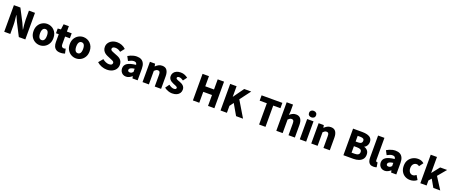

<svg xmlns="http://www.w3.org/2000/svg" viewBox="201 -2936 11905 5055"><g transform="rotate(20 6153.5 -408.5)"><path d="M86 0V-745H268L453 -388L526 -223H531Q524 -282 515.5 -356.5Q507 -431 507 -498V-745H677V0H495L311 -359L238 -522H233Q239 -460 247.5 -387.5Q256 -315 256 -247V0Z M1083 14Q1011 14 947 -21.5Q883 -57 843.5 -124Q804 -191 804 -285Q804 -379 843.5 -445.5Q883 -512 947 -547.5Q1011 -583 1083 -583Q1137 -583 1187 -563Q1237 -543 1276 -504.5Q1315 -466 1338 -411Q1361 -356 1361 -285Q1361 -191 1321.5 -124Q1282 -57 1218.5 -21.5Q1155 14 1083 14ZM1083 -130Q1116 -130 1137.5 -149Q1159 -168 1169 -203Q1179 -238 1179 -285Q1179 -332 1169 -366.5Q1159 -401 1137.5 -420Q1116 -439 1083 -439Q1050 -439 1028.5 -420Q1007 -401 996.5 -366.5Q986 -332 986 -285Q986 -238 996.5 -203Q1007 -168 1028.5 -149Q1050 -130 1083 -130Z M1658 14Q1587 14 1542.5 -14.5Q1498 -43 1477.5 -93.5Q1457 -144 1457 -211V-430H1380V-562L1468 -569L1488 -720H1635V-569H1769V-430H1635V-213Q1635 -166 1655.5 -145.5Q1676 -125 1707 -125Q1721 -125 1735 -128.5Q1749 -132 1759 -136L1787 -7Q1765 0 1733.5 7Q1702 14 1658 14Z M2097 14Q2025 14 1961 -21.5Q1897 -57 1857.5 -124Q1818 -191 1818 -285Q1818 -379 1857.5 -445.5Q1897 -512 1961 -547.5Q2025 -583 2097 -583Q2151 -583 2201 -563Q2251 -543 2290 -504.5Q2329 -466 2352 -411Q2375 -356 2375 -285Q2375 -191 2335.5 -124Q2296 -57 2232.5 -21.5Q2169 14 2097 14ZM2097 -130Q2130 -130 2151.5 -149Q2173 -168 2183 -203Q2193 -238 2193 -285Q2193 -332 2183 -366.5Q2173 -401 2151.5 -420Q2130 -439 2097 -439Q2064 -439 2042.5 -420Q2021 -401 2010.5 -366.5Q2000 -332 2000 -285Q2000 -238 2010.5 -203Q2021 -168 2042.5 -149Q2064 -130 2097 -130Z M2961 14Q2888 14 2814.5 -13Q2741 -40 2683 -93L2785 -216Q2824 -182 2872.5 -161Q2921 -140 2965 -140Q3015 -140 3038.5 -157.5Q3062 -175 3062 -205Q3062 -227 3049 -240.5Q3036 -254 3012.5 -265Q2989 -276 2957 -289L2862 -329Q2823 -345 2788.5 -372Q2754 -399 2732.5 -439Q2711 -479 2711 -533Q2711 -596 2745.5 -647Q2780 -698 2841 -728Q2902 -758 2981 -758Q3046 -758 3110 -733.5Q3174 -709 3223 -660L3134 -548Q3097 -576 3061 -590.5Q3025 -605 2981 -605Q2940 -605 2916.5 -589Q2893 -573 2893 -544Q2893 -523 2907.5 -509Q2922 -495 2947 -484Q2972 -473 3005 -460L3098 -423Q3144 -405 3177 -377Q3210 -349 3227.5 -310.5Q3245 -272 3245 -219Q3245 -157 3211.5 -104Q3178 -51 3114.5 -18.5Q3051 14 2961 14Z M3499 14Q3447 14 3409 -9.5Q3371 -33 3350.5 -72.5Q3330 -112 3330 -159Q3330 -249 3405 -299.5Q3480 -350 3646 -368Q3644 -391 3635 -407.5Q3626 -424 3607.5 -432.5Q3589 -441 3560 -441Q3526 -441 3490 -428Q3454 -415 3411 -391L3349 -508Q3387 -531 3426.5 -547.5Q3466 -564 3508 -573.5Q3550 -583 3594 -583Q3668 -583 3719 -555Q3770 -527 3797 -469.5Q3824 -412 3824 -323V0H3679L3667 -57H3662Q3627 -26 3586.5 -6Q3546 14 3499 14ZM3560 -124Q3587 -124 3607 -136Q3627 -148 3646 -169V-260Q3591 -253 3558.5 -240Q3526 -227 3512.5 -210Q3499 -193 3499 -173Q3499 -148 3515.5 -136Q3532 -124 3560 -124Z M3961 0V-569H4106L4119 -498H4122Q4157 -533 4201.5 -558Q4246 -583 4304 -583Q4397 -583 4439 -521Q4481 -459 4481 -352V0H4303V-330Q4303 -389 4287 -410Q4271 -431 4237 -431Q4207 -431 4186 -418Q4165 -405 4139 -380V0Z M4789 14Q4734 14 4674 -8Q4614 -30 4570 -66L4649 -177Q4688 -148 4723.5 -132.5Q4759 -117 4793 -117Q4828 -117 4844 -129Q4860 -141 4860 -162Q4860 -179 4844 -191Q4828 -203 4802 -213.5Q4776 -224 4747 -235Q4713 -249 4679.5 -270Q4646 -291 4624 -323.5Q4602 -356 4602 -403Q4602 -457 4629.5 -497.5Q4657 -538 4706.5 -560.5Q4756 -583 4822 -583Q4889 -583 4939 -560.5Q4989 -538 5025 -510L4946 -404Q4915 -426 4885.5 -439Q4856 -452 4828 -452Q4797 -452 4782.5 -441.5Q4768 -431 4768 -411Q4768 -394 4782.5 -383Q4797 -372 4822 -363Q4847 -354 4876 -343Q4903 -333 4929.5 -319.5Q4956 -306 4978 -286Q5000 -266 5013 -238.5Q5026 -211 5026 -172Q5026 -120 4999 -77.5Q4972 -35 4919.5 -10.5Q4867 14 4789 14Z M5372 0V-745H5551V-461H5796V-745H5974V0H5796V-306H5551V0Z M6146 0V-745H6325V-450H6328L6539 -745H6735L6510 -446L6777 0H6582L6406 -305L6325 -195V0Z M7227 0V-596H7026V-745H7608V-596H7406V0Z M7709 0V-799H7887V-607L7878 -506Q7909 -535 7951.5 -559Q7994 -583 8052 -583Q8145 -583 8187 -521Q8229 -459 8229 -352V0H8051V-330Q8051 -389 8035 -410Q8019 -431 7985 -431Q7955 -431 7934 -418Q7913 -405 7887 -380V0Z M8367 0V-569H8545V0ZM8456 -648Q8411 -648 8384 -673Q8357 -698 8357 -740Q8357 -781 8384 -806Q8411 -831 8456 -831Q8500 -831 8527.5 -806Q8555 -781 8555 -740Q8555 -698 8527.5 -673Q8500 -648 8456 -648Z M8688 0V-569H8833L8846 -498H8849Q8884 -533 8928.5 -558Q8973 -583 9031 -583Q9124 -583 9166 -521Q9208 -459 9208 -352V0H9030V-330Q9030 -389 9014 -410Q8998 -431 8964 -431Q8934 -431 8913 -418Q8892 -405 8866 -380V0Z M9589 0V-745H9849Q9926 -745 9989 -728.5Q10052 -712 10089 -672Q10126 -632 10126 -560Q10126 -527 10114 -494.5Q10102 -462 10080.5 -436.5Q10059 -411 10029 -399V-395Q10085 -380 10123 -337Q10161 -294 10161 -220Q10161 -144 10122 -95.5Q10083 -47 10017 -23.5Q9951 0 9870 0ZM9768 -449H9842Q9899 -449 9925.5 -472Q9952 -495 9952 -533Q9952 -573 9925 -590.5Q9898 -608 9842 -608H9768ZM9768 -137H9857Q9922 -137 9954.5 -160.5Q9987 -184 9987 -232Q9987 -278 9954.5 -298Q9922 -318 9857 -318H9768Z M10432 14Q10371 14 10335.5 -11Q10300 -36 10285 -81Q10270 -126 10270 -185V-799H10448V-179Q10448 -151 10458.5 -140.5Q10469 -130 10479 -130Q10484 -130 10488 -130.5Q10492 -131 10499 -132L10520 -1Q10506 5 10484 9.5Q10462 14 10432 14Z M10746 14Q10694 14 10656 -9.5Q10618 -33 10597.5 -72.5Q10577 -112 10577 -159Q10577 -249 10652 -299.5Q10727 -350 10893 -368Q10891 -391 10882 -407.5Q10873 -424 10854.5 -432.5Q10836 -441 10807 -441Q10773 -441 10737 -428Q10701 -415 10658 -391L10596 -508Q10634 -531 10673.5 -547.5Q10713 -564 10755 -573.5Q10797 -583 10841 -583Q10915 -583 10966 -555Q11017 -527 11044 -469.5Q11071 -412 11071 -323V0H10926L10914 -57H10909Q10874 -26 10833.5 -6Q10793 14 10746 14ZM10807 -124Q10834 -124 10854 -136Q10874 -148 10893 -169V-260Q10838 -253 10805.5 -240Q10773 -227 10759.5 -210Q10746 -193 10746 -173Q10746 -148 10762.5 -136Q10779 -124 10807 -124Z M11459 14Q11379 14 11315 -21.5Q11251 -57 11213.5 -124Q11176 -191 11176 -285Q11176 -379 11217.5 -445.5Q11259 -512 11327.5 -547.5Q11396 -583 11475 -583Q11527 -583 11568 -566.5Q11609 -550 11641 -522L11558 -409Q11539 -425 11521.5 -432Q11504 -439 11486 -439Q11447 -439 11418 -420Q11389 -401 11373.5 -366.5Q11358 -332 11358 -285Q11358 -238 11374 -203Q11390 -168 11417.5 -149Q11445 -130 11479 -130Q11506 -130 11531 -141.5Q11556 -153 11578 -170L11647 -53Q11605 -16 11554.5 -1Q11504 14 11459 14Z M11745 0V-799H11920V-355H11925L12093 -569H12288L12090 -332L12302 0H12109L11986 -216L11920 -141V0Z"/></g></svg>

Font: Noto Sans HK Thin Black
Style: Regular
Weight: 900
Version: Version 2.004-H2;hotconv 1.0.118;makeotfexe 2.5.65603